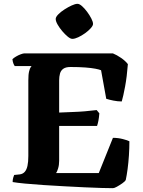

<svg xmlns="http://www.w3.org/2000/svg" viewBox="-20 -983 747 1003"><path d="M570 0Q552 0 512.5 -1Q473 -2 421.5 -4.5Q370 -7 314 -10Q258 -13 205 -16.5Q152 -20 110.5 -24Q69 -28 46 -32Q46 -44 49 -54.5Q52 -65 54 -69L83 -72Q99 -74 109 -85Q119 -96 123.5 -116.5Q128 -137 128 -168V-563Q128 -594 132 -610Q136 -626 140.5 -632Q145 -638 145 -638H57Q53 -643 49.5 -652.5Q46 -662 45 -674Q51 -680 63.5 -687.5Q76 -695 88.5 -699.5Q101 -704 106 -704H570Q590 -696 612.5 -680.5Q635 -665 648 -648Q643 -582 633.5 -531Q624 -480 616 -453Q595 -453 572.5 -457.5Q550 -462 535 -467L508 -616Q499 -620 478.5 -624Q458 -628 425.5 -630.5Q393 -633 348 -633Q324 -633 311 -624Q298 -615 293.5 -599Q289 -583 289 -563V-395Q330 -397 361.5 -398Q393 -399 422.5 -401.5Q452 -404 485 -408L499 -391Q497 -367 494 -352Q491 -337 487 -325H289V-143Q289 -121 283.5 -103Q278 -85 273 -79H496L570 -263Q597 -263 622 -256.5Q647 -250 656 -245Q656 -209 653.5 -171Q651 -133 646.5 -99.5Q642 -66 637 -43Q633 -35 618.5 -25Q604 -15 590.5 -7.5Q577 0 570 0ZM358 -780Q348 -780 334 -791.5Q320 -803 305.5 -820Q291 -837 281 -854.5Q271 -872 271 -884Q271 -894 284 -907.5Q297 -921 316.5 -933.5Q336 -946 354.5 -954.5Q373 -963 385 -963Q395 -963 408.5 -951Q422 -939 435 -921.5Q448 -904 457 -886.5Q466 -869 466 -858Q466 -849 454 -835.5Q442 -822 424.5 -809.5Q407 -797 389 -788.5Q371 -780 358 -780Z"/></svg>

Font: Texturina 12pt ExtraBold
Style: Regular
Weight: 800
Designer: Guillermo Torres Carreño
Foundry: Omnibus-Type
Version: Version 1.002